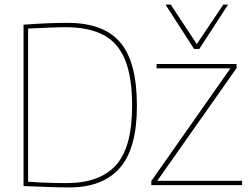

<svg xmlns="http://www.w3.org/2000/svg" viewBox="-20 -810 1100 840"><path d="M283 10Q243 10 189.5 8Q136 6 83 4V-702Q190 -710 276 -710Q433 -710 506 -624.5Q579 -539 579 -347Q579 -160 504 -75Q429 10 283 10ZM272 -9Q416 -9 487 -87Q558 -165 558 -347Q558 -472 527.5 -547.5Q497 -623 432.5 -657Q368 -691 266 -691Q238 -691 191 -689Q144 -687 103 -685V-15Q126 -13 159 -11.5Q192 -10 223 -9.5Q254 -9 272 -9ZM642 0V-18L988 -511H665V-530H1015V-512L668 -19H1039V0ZM978 -790 852 -596H829L704 -790H727L841 -617L957 -790Z"/></svg>

Font: Georama Thin
Style: Regular
Weight: 100
Designer: Jean-Baptiste Levee
Foundry: Production Type
Version: Version 1.000